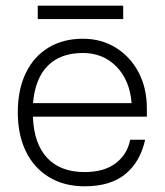

<svg xmlns="http://www.w3.org/2000/svg" viewBox="-20 -646 578 674"><path d="M112.5 -626H412.5V-579H112.5ZM42.5 -252Q42.5 -331.5 70.5 -389.5Q98.5 -447.5 150 -478.8Q201.5 -510 271 -510Q336.5 -510 387.2 -478.2Q438 -446.5 466.8 -391.5Q495.5 -336.5 495.5 -265.5V-236.5H95.5Q99 -141.5 145.5 -91.8Q192 -42 277 -42Q345.5 -42 386.2 -73Q427 -104 437 -155.5H489.5Q472.5 -78 420.2 -35Q368 8 277 8Q205.5 8 152.8 -23.8Q100 -55.5 71.2 -113.8Q42.5 -172 42.5 -252ZM271 -460Q192 -460 147.5 -415Q103 -370 96 -284H442Q435.5 -364.5 388.8 -412.2Q342 -460 271 -460Z"/></svg>

Font: Overused Grotesk Light
Style: Regular
Weight: 300
Version: Version 0.004